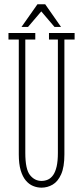

<svg xmlns="http://www.w3.org/2000/svg" viewBox="-20 -852 382 884"><path d="M171 12Q151 12 132.2 4.2Q113.5 -3.5 98.8 -21Q84 -38.5 75.2 -68Q66.5 -97.5 66.5 -141V-670H19V-700H142.5V-670H96.5V-148Q96.5 -73 118 -46Q139.5 -19 171 -19Q187 -19 200.8 -25.2Q214.5 -31.5 224.8 -46Q235 -60.5 240.8 -85.5Q246.5 -110.5 246.5 -148V-670H205.5V-700H323.5V-670H276.5V-141Q276.5 -83 261.5 -49.5Q246.5 -16 222.5 -2Q198.5 12 171 12ZM79 -728 152.5 -832.5H188L261 -728H231L170 -799.5L109 -728Z"/></svg>

Font: Imbue Thin 10pt Thin
Style: Regular
Weight: 250
Version: Version 1.102